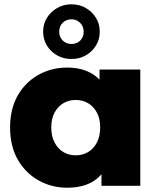

<svg xmlns="http://www.w3.org/2000/svg" viewBox="-20 -866 735 895"><path d="M293 9Q220 9 159 -25.5Q98 -60 62.5 -122.5Q27 -185 27 -272Q27 -358 62.5 -420.5Q98 -483 159 -517Q220 -551 293 -551Q363 -551 411.5 -521Q460 -491 485.5 -429Q511 -367 511 -272Q511 -175 487 -113Q463 -51 415 -21Q367 9 293 9ZM333 -142Q365 -142 390.5 -157Q416 -172 431.5 -201.5Q447 -231 447 -272Q447 -313 431.5 -341.5Q416 -370 390.5 -385Q365 -400 333 -400Q301 -400 275.5 -385Q250 -370 234.5 -341.5Q219 -313 219 -272Q219 -231 234.5 -201.5Q250 -172 275.5 -157Q301 -142 333 -142ZM453 0V-93L454 -272L444 -451V-542H634V0ZM313 -591Q276 -591 246 -608Q216 -625 198.5 -654Q181 -683 181 -718Q181 -754 198.5 -782.5Q216 -811 246 -828.5Q276 -846 313 -846Q351 -846 380.5 -828.5Q410 -811 427.5 -782.5Q445 -754 445 -718Q445 -683 427.5 -654Q410 -625 380 -608Q350 -591 313 -591ZM313 -661Q338 -661 354 -677Q370 -693 370 -718Q370 -743 353.5 -759.5Q337 -776 313 -776Q289 -776 272.5 -760Q256 -744 256 -718Q256 -693 272.5 -677Q289 -661 313 -661Z"/></svg>

Font: MOST Montserrat ExtraBold
Style: Regular
Weight: 800
Designer: Julieta Ulanovsky
Foundry: Julieta Ulanovsky
Version: Version 8.000;March 11, 2024;FontCreator 15.0.0.2926 64-bit